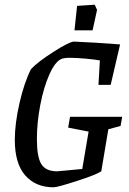

<svg xmlns="http://www.w3.org/2000/svg" viewBox="-20 -788 551 817"><path d="M493 -252 441 -238 411 -59Q388 -44 306 -17.5Q224 9 208 9Q132 9 87.5 -41.5Q43 -92 43 -193Q43 -262 63 -349.5Q83 -437 112 -494Q141 -525 208.5 -568Q276 -611 295 -611Q326 -610 382.5 -606.5Q439 -603 491 -599L451 -427H399L405 -531Q382 -535 343.5 -538.5Q305 -542 276 -542Q253 -542 241 -537Q214 -525 190 -471Q166 -417 151.5 -342Q137 -267 137 -196Q137 -120 156 -89.5Q175 -59 223 -59L330 -69L357 -228L270 -245L278 -291H500ZM308 -763 383 -768 393 -746 374 -659H297Z"/></svg>

Font: Grenze
Style: Italic
Weight: 400
Italic angle: -10°
Designer: Renata Polastri
Foundry: Omnibus-Type
Version: Version 1.002; ttfautohint (v1.8)